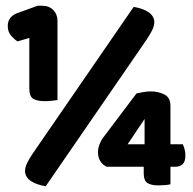

<svg xmlns="http://www.w3.org/2000/svg" viewBox="-20 -641 670 668"><path d="M180 -293Q174 -292 161.5 -290.5Q149 -289 136 -289Q110 -289 96 -297Q82 -305 82 -334V-509L41 -497Q30 -504 18.5 -517Q7 -530 7 -551Q7 -582 39 -595L111 -621H127Q151 -621 165.5 -606Q180 -591 180 -568ZM445 -617Q476 -612 495.5 -599.5Q515 -587 517 -566Q517 -551 509.5 -536Q502 -521 490 -503L139 7Q108 2 88.5 -10.5Q69 -23 67 -44Q67 -59 74.5 -74Q82 -89 94 -107ZM573 -139H616Q619 -133 622 -122.5Q625 -112 625 -100Q625 -79 615.5 -70Q606 -61 592 -61H573V0Q567 2 555 3Q543 4 531 4Q507 4 493.5 -4Q480 -12 480 -39V-61H351Q338 -67 329.5 -79.5Q321 -92 321 -111Q321 -125 325 -135.5Q329 -146 335 -157L455 -316Q465 -318 478 -320.5Q491 -323 506 -323Q530 -323 551.5 -312.5Q573 -302 573 -273ZM483 -227 424 -139H483Z"/></svg>

Font: Baloo Bhai
Style: Regular
Weight: 400
Designer: Supriya Tembe, Noopur Datye and Ek Type
Foundry: Ek Type
Version: Version 1.100;PS 1.000;hotconv 1.0.88;makeotf.lib2.5.647800;